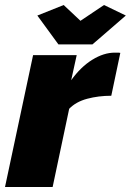

<svg xmlns="http://www.w3.org/2000/svg" viewBox="-36 -746 522 766"><path d="M96 -526H270L248 -426Q286 -479 332 -507.5Q378 -536 422 -536Q433 -536 437 -536Q441 -536 444 -535L408 -364Q357 -364 312 -352Q267 -340 240 -312L174 0H-16ZM113 -684 218 -726 285 -663 379 -726 466 -684 333 -569H197Z"/></svg>

Font: Raleway Thin Black
Style: Italic
Weight: 900
Italic angle: -12°
Version: Version 4.026